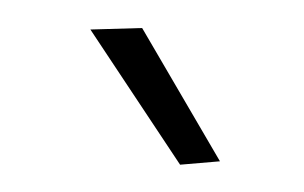

<svg xmlns="http://www.w3.org/2000/svg" viewBox="-28 -784 355 224"><g transform="rotate(5 149.5 -672.5)"><path d="M189 -595 71 -743 131 -750 235 -603Z"/></g></svg>

Font: Antic
Style: Regular
Weight: 400
Designer: Santiago Orozco
Foundry: Typemade
Version: Version 1.0012